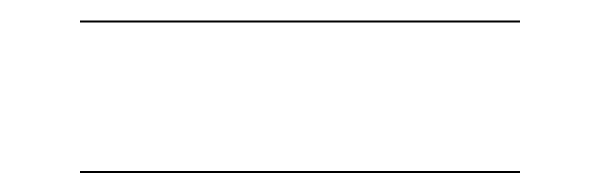

<svg xmlns="http://www.w3.org/2000/svg" viewBox="-20 -482 600 192"><path d="M60 -461.5V-459.5H500V-461.5ZM60 -311V-309H500V-311Z"/></svg>

Font: Bodoni* 96pt
Style: Bold
Weight: 700
Version: Version 2.3